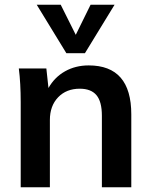

<svg xmlns="http://www.w3.org/2000/svg" viewBox="-20 -796 643 816"><path d="M538 -310V0H413V-304Q413 -364 390 -391.5Q367 -419 319 -419Q262 -419 227 -382.5Q192 -346 192 -286V0H68V-362Q68 -442 60 -505H177L186 -422Q212 -468 256.5 -493Q301 -518 357 -518Q538 -518 538 -310ZM467 -776 341 -570H262L136 -776H238L302 -648L365 -776Z"/></svg>

Font: Muli
Style: Bold
Weight: 700
Designer: Vernon Adams
Foundry: Vernon Adams
Version: Version 2.001